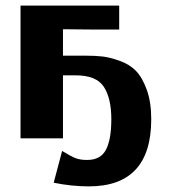

<svg xmlns="http://www.w3.org/2000/svg" viewBox="-20 -492 626 683"><path d="M53 0V-472H404V-387H304Q288 -387 254 -387.5Q220 -388 204 -388V-294H284Q319 -294 345 -291Q371 -288 406 -275.5Q441 -263 463.5 -240Q486 -217 502 -173Q518 -129 518 -68Q518 171 296 171Q235 171 171 158L201 45Q232 64 248.5 70.5Q265 77 290 77Q338 77 357 40.5Q376 4 376 -68Q376 -142 349.5 -183Q323 -224 249 -224H204V0Z"/></svg>

Font: Coval
Style: Black
Weight: 1000
Foundry: Context Ltd
Version: Version 001.000